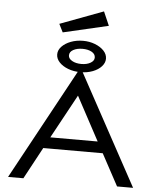

<svg xmlns="http://www.w3.org/2000/svg" viewBox="-62 -1022 875 1074"><g transform="rotate(5 375.0 -484.5)"><path d="M636 0 540 -178H206L110 0H24L369 -634H381L726 0ZM374 -487 240 -241H506ZM376 -619Q338 -619 306.5 -631Q275 -643 256.5 -663Q238 -683 238 -707Q238 -731 257 -751Q276 -771 307.5 -783Q339 -795 376 -795Q412 -795 443 -783Q474 -771 493 -751Q512 -731 512 -706Q512 -683 494 -663Q476 -643 445 -631Q414 -619 376 -619ZM377 -665Q408 -665 428.5 -677Q449 -689 449 -707Q449 -727 428.5 -738.5Q408 -750 377 -750Q346 -750 325 -738.5Q304 -727 304 -707Q304 -689 325 -677Q346 -665 377 -665ZM258 -832 235 -878 478 -969 512 -891Z"/></g></svg>

Font: Inconsolata ExtraExpanded
Style: Regular
Weight: 400
Width: 8
Monospace: yes
Designer: Raph Levien, Cyreal, Brenton Simpson
Foundry: Raph Levien, Cyreal, Google
Version: Version 3.000; ttfautohint (v1.8.2.53-6de2)